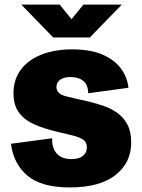

<svg xmlns="http://www.w3.org/2000/svg" viewBox="-20 -810 623 840"><path d="M285 10Q161 10 100 -41.5Q39 -93 28 -181L208 -205Q207 -162 228.5 -138Q250 -114 293 -114Q326 -114 343 -128Q360 -142 360 -165Q360 -188 344 -199Q328 -210 297.5 -217.5Q267 -225 224 -235Q174 -247 132 -265Q90 -283 64.5 -315.5Q39 -348 39 -402Q39 -462 71 -505Q103 -548 161 -571Q219 -594 296 -594Q375 -594 427.5 -571.5Q480 -549 508.5 -511Q537 -473 542 -426L366 -402Q365 -440 344 -456.5Q323 -473 290 -473Q259 -473 243 -461Q227 -449 227 -430Q227 -400 264.5 -390Q302 -380 367 -366Q400 -358 433.5 -346.5Q467 -335 494 -315.5Q521 -296 537.5 -265Q554 -234 554 -186Q554 -98 485 -44Q416 10 285 10ZM213 -646 73 -790H241L293 -726L345 -790H513L373 -646Z"/></svg>

Font: BDO Grotesk Black
Style: Regular
Weight: 900
Designer: Deni Anggara
Foundry: Lokal Container
Version: Version 2.000